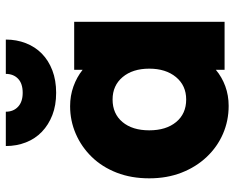

<svg xmlns="http://www.w3.org/2000/svg" viewBox="-93 -699 806 660"><g transform="rotate(-90 310.0 -369.0)"><path d="M400 0Q400 -8 400 -15.5Q400 -23 400 -30Q375 -9 343.5 2.5Q312 14 276 14Q225 14 180 -5.5Q135 -25 100.5 -61.5Q66 -98 46.5 -148Q27 -198 27 -259Q27 -321 46.5 -371Q66 -421 100.5 -456.5Q135 -492 180 -511.5Q225 -531 275 -531Q311 -531 343 -519.5Q375 -508 400 -488Q400 -496 400 -503Q400 -510 400 -517Q441 -517 483 -517Q525 -517 565 -517Q565 -389 565 -258.5Q565 -128 565 0Q525 0 483 0Q441 0 400 0ZM298 -132Q298 -132 298 -132Q298 -132 298 -132Q346 -132 375 -167Q404 -202 404 -259Q404 -316 375 -350.5Q346 -385 298 -385Q249 -385 220.5 -351Q192 -317 192 -259Q192 -201 220.5 -166.5Q249 -132 298 -132ZM321 -579Q321 -579 321 -579Q321 -579 321 -579Q278 -579 244.5 -592Q211 -605 187 -628Q163 -651 150.5 -683Q138 -715 138 -752Q167 -752 197 -752Q227 -752 256 -752Q256 -726 273 -710Q290 -694 321 -694Q353 -694 369.5 -710Q386 -726 386 -752Q415 -752 445 -752Q475 -752 504 -752Q504 -715 491.5 -683Q479 -651 455.5 -628Q432 -605 398 -592Q364 -579 321 -579Z"/></g></svg>

Font: Tilt Warp
Style: Regular
Weight: 400
Designer: Andy Clymer
Foundry: Andy Clymer
Version: Version 1.000